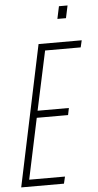

<svg xmlns="http://www.w3.org/2000/svg" viewBox="-59 -899 479 935"><g transform="rotate(-5 181.0 -431.5)"><path d="M6 0 151 -688H362L354 -654H180L118 -365H271L264 -331H111L48 -34H223L215 0ZM253 -802 266 -863H308L295 -802Z"/></g></svg>

Font: Saira UltraCondensed Thin
Style: Italic
Weight: 250
Width: 1
Italic angle: -12°
Designer: Hector Gatti with collaboration of the Omnibus-Type team
Foundry: Omnibus-Type
Version: Version 1.101